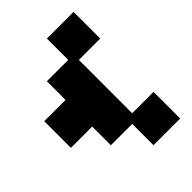

<svg xmlns="http://www.w3.org/2000/svg" viewBox="-276 -1137 1273 1273"><g transform="rotate(-45 360.5 -500.0)"><path d="M399.9 0V-199.7H199.7V-375H0V-625H199.7V-799.8H399.9V-1000H649.9V-750H449.7V-250H649.9V0Z"/></g></svg>

Font: Minecraft five bold
Style: Regular
Weight: 400
Designer: AngelloENF2
Foundry: https://fontstruct.com
Version: Version 1.0